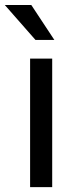

<svg xmlns="http://www.w3.org/2000/svg" viewBox="-48 -769 315 789"><path d="M166.5 0H75.7V-528.3H166.5ZM175.3 -605H97.7L-28.3 -748.5H80.6Z"/></svg>

Font: Noboto
Style: Regular
Weight: 400
Designer: Google
Version: Version 2.001101; 2014